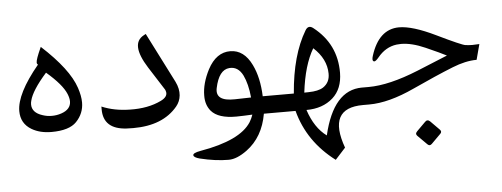

<svg xmlns="http://www.w3.org/2000/svg" viewBox="-49 -587 2565 982"><g transform="rotate(-5 1234.0 -96.0)"><path d="M113.3 -170.4C121.6 -204.1 150.4 -249.5 200.7 -306.2C253.9 -260.7 287.6 -221.2 301.3 -187.5C307.1 -173.3 310.1 -160.6 310.1 -149.4C310.1 -122.1 293.5 -102.5 259.8 -91.3C243.7 -85.9 227.5 -83.5 211.4 -83.5C195.3 -83.5 179.7 -85.9 164.1 -91.3C128.4 -102.5 110.4 -122.6 110.4 -150.9C110.4 -157.2 111.3 -163.6 113.3 -170.4ZM163.1 -350.6C85.9 -257.3 47.4 -181.2 47.4 -122.1C47.4 -79.6 65.4 -47.4 102.1 -25.9C129.9 -9.8 163.1 -1.5 202.6 -1.5C263.2 -1.5 306.2 -14.6 331.1 -40.5C357.9 -68.4 371.1 -101.1 371.1 -138.2C371.1 -161.1 366.2 -186.5 356.9 -214.4C335 -280.3 277.8 -355.5 185.5 -439.9L183.6 -435.5C166.5 -397.9 157.7 -373.5 157.7 -362.3C157.7 -358.9 158.2 -356.4 159.2 -355.5Z M848.6 -75.7C874 -106.4 881.8 -150.9 856.4 -202.1L726.1 -459L715.3 -453.1C667 -427.2 669.4 -372.1 723.1 -287.1L799.8 -167C801.3 -164.6 802.7 -160.2 804.2 -153.8C807.1 -137.2 796.9 -123 772.9 -111.3C728 -89.4 674.3 -79.1 611.8 -80.6C558.1 -81.5 510.3 -90.8 467.8 -108.9V-94.2C467.8 -26.4 507.3 9.8 586.4 14.2C597.7 14.6 609.4 15.1 620.6 15.1C722.7 15.1 798.3 -15.1 848.6 -75.7Z M1149.4 -333.5C1101.1 -334 1062 -306.6 1032.7 -251C1008.8 -204.6 996.6 -160.6 996.6 -118.7C996.1 -86.4 1004.9 -60.1 1022.5 -39.1C1046.4 -11.2 1089.4 2.9 1151.9 2.4C1177.7 2 1205.1 1 1233.4 -0.5C1229 12.7 1223.1 24.9 1215.8 37.1C1178.2 96.2 1090.8 137.7 953.6 161.1C925.8 166 912.6 172.9 914.6 181.2C916 188.5 926.8 194.8 945.8 199.7C999.5 212.9 1048.8 219.2 1093.3 219.2C1121.1 219.2 1152.3 206.5 1187 181.2C1243.7 139.6 1278.8 79.1 1292.5 0H1358.9V-89.4H1294.4C1292 -153.3 1280.3 -207.5 1258.3 -252.4C1232.4 -306.2 1195.8 -333 1149.4 -333.5ZM1136.7 -248C1166.5 -250.5 1189.9 -235.8 1206.1 -203.1C1220.2 -173.8 1230 -135.7 1234.4 -88.4C1206.5 -87.9 1178.2 -86.9 1150.4 -86.4C1083.5 -85 1054.2 -106.4 1063.5 -151.4C1076.2 -212.9 1100.6 -245.1 1136.7 -248Z M1334.5 -89.4V0H1455.1C1483.4 107.4 1544.4 196.3 1638.2 267.1L1690.9 209C1640.6 69.8 1677.7 0 1801.3 0H1821.3V-89.4H1803.7C1705.6 -89.4 1639.2 -13.2 1603.5 138.7C1562.5 108.9 1531.7 62.5 1511.2 0C1566.9 0 1612.3 -15.6 1647.5 -46.9C1681.2 -77.1 1698.2 -119.6 1698.7 -174.8C1699.2 -273.4 1660.6 -353 1582.5 -414.1C1566.4 -426.8 1552.7 -424.3 1542 -406.2C1493.7 -325.7 1464.4 -220.2 1454.1 -89.4ZM1507.8 -89.4C1519 -183.6 1541 -257.3 1573.2 -311.5C1617.2 -271.5 1639.6 -226.1 1640.1 -175.8C1640.6 -145 1628.9 -122.1 1605 -106.4C1587.9 -95.7 1563 -90.3 1530.3 -89.8Z M2421.4 -258.8C2407.7 -257.8 2395.5 -257.3 2384.8 -257.3C2373.5 -257.3 2362.3 -258.3 2350.1 -259.8C2337.9 -261.2 2289.6 -282.2 2205.1 -323.2C2127.4 -360.8 2065.4 -379.9 2019 -379.9C1949.7 -379.4 1901.4 -335 1873.5 -246.6C1871.1 -239.3 1870.1 -233.4 1870.1 -229C1870.1 -223.1 1872.1 -219.2 1876 -217.8C1876.5 -217.3 1877.4 -217.3 1878.4 -217.3C1883.8 -217.3 1891.1 -223.1 1901.4 -235.4C1928.7 -269 1961.4 -288.1 1999.5 -293C2006.8 -293.9 2014.6 -294.4 2022.5 -294.4C2058.1 -294.4 2099.6 -284.2 2146 -263.7C2196.3 -241.7 2231 -225.1 2251 -214.8C2174.3 -183.1 2122.6 -162.1 2095.2 -150.9C1994.1 -109.9 1908.7 -89.4 1837.9 -89.4H1796.9V0H1833.5C1900.9 0 1978.5 -20.5 2065.9 -61C2145.5 -97.7 2215.3 -128.4 2275.4 -152.3C2320.8 -170.4 2362.3 -179.7 2400.4 -179.7ZM2136.7 113.8C2132.3 109.4 2127.4 106.9 2123 106.9C2118.7 106.9 2114.7 108.9 2110.4 113.3L2065.9 157.7C2061.5 162.1 2059.1 166.5 2059.1 170.4C2059.1 174.3 2061 177.7 2064.5 181.2L2111.8 228.5C2115.7 232.4 2119.6 234.4 2123 234.4C2127 234.4 2130.9 232.4 2134.8 228.5L2182.6 180.7C2186 177.2 2187.5 173.8 2187.5 170.4C2187.5 167 2185.5 163.1 2182.1 159.7Z"/></g></svg>

Font: Gandom
Style: Regular
Weight: 400
Foundry: DejaVu fonts team - Redesigned by Saber Rastikerdar - Based on Samim Font
Version: Version 0.8